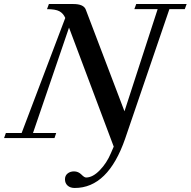

<svg xmlns="http://www.w3.org/2000/svg" viewBox="-49 -683 943 950"><path d="M-28.8 0 -20 -24.9H58.1L273.9 -594.2Q264.2 -616.7 245.1 -627.2Q226.1 -637.7 183.6 -637.7L192.9 -663.1H313.5Q365.2 -663.1 375.5 -635.3L566.9 -132.3L731 -637.7H615.7L625 -663.1H874.5L865.2 -637.7H789.1L570.3 2.9Q485.8 247.1 320.8 247.1Q298.8 247.1 285.6 235.4Q272.5 223.6 272.5 204.1Q272.5 186 285.4 175.5Q298.3 165 317.4 165Q338.4 165 354.5 181.2Q368.2 195.3 377 195.3Q409.7 195.3 444.6 159.4Q479.5 123.5 500 74.2L513.7 42.5L292.5 -546.4L114.3 -24.9H229L220.7 0Z"/></svg>

Font: Elstob 18pt Medium
Style: Italic
Weight: 500
Italic angle: -20°
Designer: Peter S. Baker
Version: Version 1.015